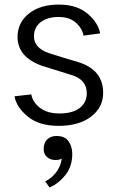

<svg xmlns="http://www.w3.org/2000/svg" viewBox="-20 -535 515 839"><path d="M250 158.3Q239.2 164.2 222.5 164.2Q200 164.2 185.4 151.2Q170.8 138.3 170.8 115.8Q170.8 90 185.8 74.6Q200.8 59.2 227.5 59.2Q263.3 59.2 279.6 82.5Q295.8 105.8 295.8 137.5Q295.8 191.7 265.8 229.6Q235.8 267.5 196.7 284.2L177.5 257.5Q203.3 245.8 224.2 219.6Q245 193.3 250 158.3ZM43.3 -114.2 116.7 -122.5Q122.5 -89.2 154.2 -64.2Q185.8 -39.2 240 -39.2Q296.7 -39.2 327.9 -62.9Q359.2 -86.7 359.2 -127.5Q359.2 -187.5 291.7 -207.5Q165 -246.7 163.3 -247.5Q56.7 -285.8 56.7 -373.3Q56.7 -435.8 105.8 -475.4Q155 -515 236.7 -515Q315.8 -515 362.5 -475.4Q409.2 -435.8 417.5 -389.2L345 -379.2Q339.2 -411.7 311.2 -436.2Q283.3 -460.8 236.7 -460.8Q186.7 -460.8 157.5 -437.9Q128.3 -415 128.3 -375.8Q128.3 -325 195 -302.5Q240.8 -287.5 320 -264.2Q430.8 -230.8 430.8 -129.2Q430.8 -65.8 377.9 -25.4Q325 15 236.7 15Q150.8 15 101.7 -25.4Q52.5 -65.8 43.3 -114.2Z"/></svg>

Font: Boon
Style: Regular
Weight: 400
Designer: Sungsit Sawaiwan
Foundry: FontUni
Version: Version 3.0